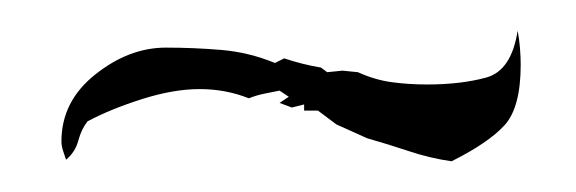

<svg xmlns="http://www.w3.org/2000/svg" viewBox="-20 -472 375 125"><path d="M274 -367Q260 -369 246.5 -373.5Q233 -378 219 -382L199 -391L187 -400H178V-404L170 -402L162 -405L168 -409L162 -413Q157 -412 152 -411Q147 -410 142 -408Q127 -414 110 -414Q93 -414 72.5 -407.5Q52 -401 37 -393Q33 -388 31 -380.5Q29 -373 23 -368Q22 -371 21 -374Q20 -377 20 -380Q20 -406 42 -423.5Q64 -441 88 -441Q106 -441 124 -439.5Q142 -438 159 -431L165 -434Q177 -430 189 -428L193 -425L203 -426L213 -425Q224 -420 235 -418.5Q246 -417 258 -417Q280 -417 296.5 -421.5Q313 -426 317 -452Q318 -447 318.5 -441Q319 -435 319 -430Q319 -402 308.5 -390.5Q298 -379 274 -367Z"/></svg>

Font: Qwitcher Grypen
Style: Regular
Weight: 400
Designer: Robert E. Leuschke
Foundry: Robert E. Leuschke
Version: Version 1.100; ttfautohint (v1.8.3)